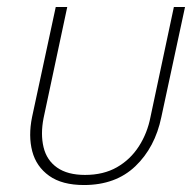

<svg xmlns="http://www.w3.org/2000/svg" viewBox="-20 -521 551 551"><path d="M443 -185 511 -501H479L412 -186Q403 -139 378.5 -101Q354 -63 315.5 -41Q277 -19 224 -19Q174 -19 144 -40Q114 -61 105 -98.5Q96 -136 105 -182L173 -501H140L72 -185Q61 -131 72.5 -87Q84 -43 121 -16.5Q158 10 221 10Q312 10 368.5 -44Q425 -98 443 -185Z"/></svg>

Font: Advent Pro ExtraLight
Style: Italic
Weight: 250
Italic angle: -12°
Version: Version 3.000